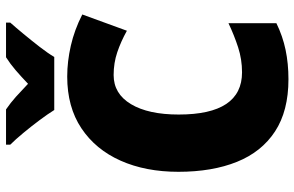

<svg xmlns="http://www.w3.org/2000/svg" viewBox="-190 -777 977 637"><g transform="rotate(-90 298.5 -458.5)"><path d="M368 -570Q306 -570 271.5 -512.5Q237 -455 237 -354Q237 -144 377 -144Q420 -144 460 -157Q500 -170 540 -189V-30Q497 -9 451.5 0.5Q406 10 354 10Q249 10 181 -34.5Q113 -79 80 -161Q47 -243 47 -355Q47 -464 84 -547Q121 -630 191.5 -677Q262 -724 363 -724Q413 -724 465.5 -712Q518 -700 569 -674L515 -526Q479 -546 443.5 -558Q408 -570 368 -570ZM252 -767Q239 -788 218.5 -815.5Q198 -843 176 -869.5Q154 -896 137 -913V-927H254Q276 -912 295.5 -894.5Q315 -877 339 -854Q363 -877 384 -895Q405 -913 427 -927H542V-913Q526 -895 504.5 -869Q483 -843 462 -816Q441 -789 428 -767Z"/></g></svg>

Font: Noto Sans Tamil SemiCondensed Black
Style: Regular
Weight: 900
Width: 4
Designer: Jelle Bosma - Monotype Design Team
Foundry: Monotype Imaging Inc.
Version: Version 2.004; ttfautohint (v1.8.4.7-5d5b)